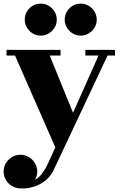

<svg xmlns="http://www.w3.org/2000/svg" viewBox="-31 -779 661 1062"><path d="M-11 170Q-11 151 -3.5 134Q4 117 16.5 104.5Q29 92 46 84.5Q63 77 82 77Q101 77 118 84.5Q135 92 147.5 104.5Q160 117 167.5 134Q175 151 175 170Q175 195 162 216Q184 204 200 183Q216 162 230 135L275 36L52 -472H5V-503H304V-472H244L373 -155L514 -472H441V-503H605V-472H564L267 159Q254 187 233.5 207.5Q213 228 188 240.5Q163 253 136 259Q109 265 82 263Q63 263 46 255.5Q29 248 16.5 235.5Q4 223 -3.5 206Q-11 189 -11 170ZM106 -670Q106 -707 132 -733Q158 -759 195 -759Q213 -759 229 -752Q245 -745 257 -733Q269 -721 276 -704.5Q283 -688 283 -670Q283 -652 276 -636Q269 -620 257 -608Q245 -596 229 -589Q213 -582 195 -582Q177 -582 160.5 -589Q144 -596 132 -608Q120 -620 113 -636Q106 -652 106 -670ZM327 -670Q327 -707 353 -733Q379 -759 416 -759Q434 -759 450 -752Q466 -745 478 -733Q490 -721 497 -704.5Q504 -688 504 -670Q504 -652 497 -636Q490 -620 478 -608Q466 -596 450 -589Q434 -582 416 -582Q398 -582 381.5 -589Q365 -596 353 -608Q341 -620 334 -636Q327 -652 327 -670Z"/></svg>

Font: Cafe24 ClassicType
Style: Regular
Weight: 400
Designer: Cafe24 thkim, hmlim, mnelim & 4IR
Foundry: Cafe24
Version: Version 1.000